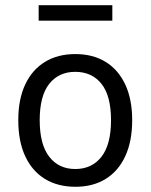

<svg xmlns="http://www.w3.org/2000/svg" viewBox="-20 -706 577 735"><path d="M269 9Q201 9 152 -21Q103 -51 76.5 -108Q50 -165 50 -246Q50 -326 76.5 -382.5Q103 -439 152 -469Q201 -499 268 -499Q336 -499 384.5 -469Q433 -439 459.5 -382.5Q486 -326 486 -246Q486 -165 459.5 -108Q433 -51 384.5 -21Q336 9 269 9ZM268 -59Q332 -59 368.5 -106Q405 -153 405 -246Q405 -339 368.5 -385Q332 -431 268 -431Q205 -431 168.5 -385Q132 -339 132 -246Q132 -153 168.5 -106Q205 -59 268 -59ZM128 -627V-686H410V-627Z"/></svg>

Font: Nunito Sans 10pt SemiCondensed
Style: Regular
Weight: 400
Width: 4
Designer: Vernon Adams
Foundry: Vernon Adams
Version: Version 3.101;gftools[0.9.27]